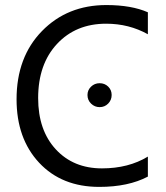

<svg xmlns="http://www.w3.org/2000/svg" viewBox="-20 -732 659 764"><path d="M568.4 -29.3Q490.7 11.7 375 11.7Q225.6 11.7 135.7 -84.5Q45.9 -180.7 45.9 -336.9Q45.9 -504.9 147 -608.4Q248 -711.9 403.3 -711.9Q502.9 -711.9 568.4 -683.1V-595.7Q493.2 -637.7 402.3 -637.7Q281.7 -637.7 206.8 -557.1Q131.8 -476.6 131.8 -341.8Q131.8 -213.9 201.9 -137.9Q272 -62 385.7 -62Q491.2 -62 568.4 -108.9ZM376.5 -305.7Q356.9 -305.7 342.5 -319.6Q328.1 -333.5 328.1 -354Q328.1 -373.5 342.3 -387.2Q356.4 -400.9 376.5 -400.9Q396.5 -400.9 410.4 -387.5Q424.3 -374 424.3 -354Q424.3 -334 410.4 -319.8Q396.5 -305.7 376.5 -305.7Z"/></svg>

Font: Segoe UI Historic
Style: Regular
Weight: 400
Foundry: Microsoft Corporation
Version: Version 1.03